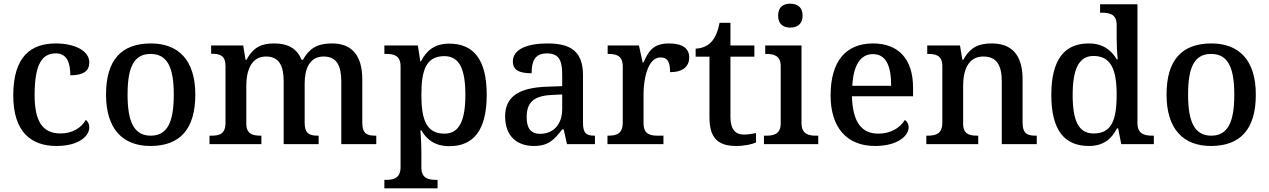

<svg xmlns="http://www.w3.org/2000/svg" viewBox="-20 -783 6894 1043"><path d="M287 10C407 10 465 -43 465 -91C465 -109 458 -123 446 -132C423 -89 373 -58 309 -58C209 -58 168 -127 168 -266C168 -443 213 -493 284 -493C345 -493 362 -439 362 -374C436 -374 465 -399 465 -444C465 -510 381 -547 283 -547C152 -547 52 -480 52 -265C52 -66 149 10 287 10Z M797 10C957 10 1041 -81 1041 -269C1041 -457 949 -547 800 -547C639 -547 556 -457 556 -269C556 -81 648 10 797 10ZM799 -46C707 -46 673 -123 673 -269C673 -416 706 -490 798 -490C890 -490 924 -416 924 -269C924 -123 891 -46 799 -46Z M1118 0H1400V-46H1397C1353 -46 1318 -54 1318 -112V-316C1318 -401 1345 -476 1425 -476C1496 -476 1521 -426 1521 -340V0H1711V-46H1708C1663 -46 1635 -55 1635 -117V-329C1635 -408 1661 -476 1738 -476C1809 -476 1834 -426 1834 -340V0H2024V-46H2021C1976 -46 1948 -55 1948 -117V-352C1948 -488 1886 -547 1784 -547C1722 -547 1666 -533 1626 -458H1618C1593 -523 1538 -547 1471 -547C1409 -547 1359 -533 1319 -458H1314L1301 -536H1127V-491H1130C1174 -491 1205 -482 1205 -424V-117C1205 -55 1173 -46 1128 -46H1118Z M2068 240H2357V194H2348C2309 194 2269 186 2269 128V41C2269 15 2267 -39 2264 -75H2269C2298 -24 2344 11 2421 11C2552 11 2624 -75 2624 -268C2624 -461 2552 -546 2420 -546C2342 -546 2296 -508 2267 -450H2263L2250 -536H2068V-490H2079C2121 -490 2156 -481 2156 -422V125C2156 186 2117 194 2078 194H2068ZM2395 -57C2298 -57 2269 -129 2269 -268C2269 -408 2298 -478 2394 -478C2476 -478 2508 -407 2508 -268C2508 -130 2476 -57 2395 -57Z M2880 10C2961 10 2991 -25 3034 -80H3042L3060 0H3212V-46H3208C3163 -46 3147 -62 3147 -117V-375C3147 -501 3083 -547 2955 -547C2851 -547 2766 -519 2766 -449C2766 -402 2801 -385 2868 -385C2868 -447 2883 -493 2951 -493C3024 -493 3034 -444 3034 -373V-315L2951 -312C2799 -307 2724 -258 2724 -151C2724 -41 2791 10 2880 10ZM2914 -56C2864 -56 2841 -86 2841 -146C2841 -222 2874 -262 2976 -267L3034 -270V-191C3034 -108 2987 -56 2914 -56Z M3280 0H3584V-46H3554C3512 -46 3476 -54 3476 -113V-275C3476 -342 3495 -471 3568 -471C3607 -471 3620 -446 3620 -391C3691 -391 3724 -423 3724 -471C3724 -519 3689 -547 3614 -547C3528 -547 3502 -504 3476 -444H3471L3451 -536H3281V-490H3284C3328 -490 3363 -481 3363 -422V-118C3363 -55 3328 -46 3283 -46H3280Z M3980 10C4025 10 4068 0 4087 -9V-60C4066 -56 4045 -52 4020 -52C3974 -52 3948 -82 3948 -147V-475H4078V-536H3948V-659H3889C3879 -610 3865 -577 3843 -554C3822 -532 3789 -519 3759 -519V-475H3834V-146C3834 -30 3883 10 3980 10Z M4273 -633C4309 -633 4340 -651 4340 -698C4340 -746 4309 -763 4273 -763C4236 -763 4207 -746 4207 -698C4207 -651 4236 -633 4273 -633ZM4130 0H4425V-46H4413C4373 -46 4334 -54 4334 -115V-536H4137V-490H4143C4181 -490 4221 -482 4221 -425V-112C4221 -54 4182 -46 4143 -46H4130Z M4733 10C4858 10 4916 -46 4916 -92C4916 -110 4907 -125 4895 -131C4871 -91 4821 -57 4752 -57C4661 -57 4612 -118 4608 -260H4940V-307C4940 -466 4857 -547 4723 -547C4576 -547 4492 -452 4492 -264C4492 -91 4580 10 4733 10ZM4821 -317H4610C4616 -429 4654 -489 4722 -489C4795 -489 4821 -422 4821 -317Z M5012 0H5294V-46H5290C5246 -46 5212 -54 5212 -112V-316C5212 -401 5239 -476 5322 -476C5396 -476 5422 -426 5422 -340V0H5612V-46H5608C5563 -46 5535 -55 5535 -117V-352C5535 -488 5473 -547 5368 -547C5305 -547 5254 -533 5213 -458H5208L5195 -536H5017V-490H5022C5066 -490 5099 -481 5099 -423V-117C5099 -55 5063 -46 5018 -46H5012Z M5895 10C5973 10 6018 -27 6048 -86H6054L6071 0H6248V-46H6241C6197 -46 6159 -55 6159 -114V-760H5956V-714H5964C6008 -714 6046 -706 6046 -648V-575C6046 -543 6048 -496 6052 -461H6046C6017 -511 5971 -547 5894 -547C5763 -547 5691 -460 5691 -267C5691 -75 5763 10 5895 10ZM5921 -58C5839 -58 5807 -127 5807 -267C5807 -404 5839 -479 5920 -479C6016 -479 6046 -404 6046 -268C6046 -126 6016 -58 5921 -58Z M6558 10C6718 10 6802 -81 6802 -269C6802 -457 6710 -547 6561 -547C6400 -547 6317 -457 6317 -269C6317 -81 6409 10 6558 10ZM6560 -46C6468 -46 6434 -123 6434 -269C6434 -416 6467 -490 6559 -490C6651 -490 6685 -416 6685 -269C6685 -123 6652 -46 6560 -46Z"/></svg>

Font: Noto Serif Oriya Medium
Style: Regular
Weight: 500
Designer: David Williams
Foundry: Google LLC, David Williams
Version: Version 1.051